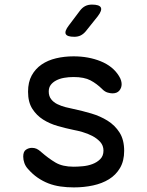

<svg xmlns="http://www.w3.org/2000/svg" viewBox="-20 -805 640 835"><path d="M301 10Q271 10 243 6Q215 2 190.5 -7.5Q166 -17 143.5 -32.5Q121 -48 101 -71Q91 -82 86 -96Q81 -110 81 -124Q81 -146 93 -154Q105 -162 119 -162Q130 -162 139 -158Q148 -154 159 -144Q191 -116 221.5 -98Q252 -80 300 -80Q317 -80 339.5 -82Q362 -84 382 -91.5Q402 -99 416 -113Q430 -127 430 -150Q430 -172 416 -187.5Q402 -203 382 -213.5Q362 -224 339.5 -230.5Q317 -237 300 -240Q266 -247 231 -257Q196 -267 167.5 -285Q139 -303 120.5 -332Q102 -361 102 -406Q102 -448 118 -477Q134 -506 161 -524.5Q188 -543 224 -551.5Q260 -560 300 -560Q365 -560 418 -538.5Q471 -517 497 -475Q504 -464 506.5 -455Q509 -446 509 -439Q509 -423 499 -411Q489 -399 469 -399Q460 -399 448 -402.5Q436 -406 425 -417Q401 -441 373.5 -455.5Q346 -470 300 -470Q278 -470 258.5 -466.5Q239 -463 224 -455Q209 -447 200.5 -435.5Q192 -424 192 -407Q192 -387 202.5 -373.5Q213 -360 229.5 -352Q246 -344 265 -339Q284 -334 300 -331Q338 -323 377 -311.5Q416 -300 448 -280Q480 -260 500 -228.5Q520 -197 520 -149Q520 -105 502 -74.5Q484 -44 454 -25.5Q424 -7 384.5 1.5Q345 10 301 10ZM303 -645Q272 -645 266 -657Q260 -669 279 -694L328 -759Q338 -772 350.5 -778.5Q363 -785 380 -785Q412 -785 418.5 -772.5Q425 -760 405 -734L353 -669Q343 -657 331 -651Q319 -645 303 -645Z"/></svg>

Font: Maple Mono NF
Style: Regular
Weight: 400
Monospace: yes
Designer: subframe7536
Version: Version 7.000